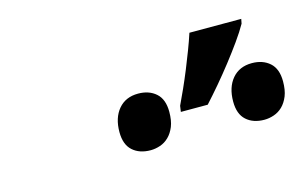

<svg xmlns="http://www.w3.org/2000/svg" viewBox="-44 -943 664 414"><g transform="rotate(-15 288.5 -736.5)"><path d="M336.9 -701.2Q344.2 -716.3 352.5 -734.9Q360.8 -753.4 368.9 -773.2Q377 -793 384.3 -812.3Q391.6 -831.5 397 -848.1H512.7L510.7 -837.9Q502 -822.3 488 -802.7Q474.1 -783.2 458.5 -763.2Q442.9 -743.2 426.3 -723.6Q409.7 -704.1 395 -688H335ZM311 -694.8Q311 -675.3 305.7 -662.1Q300.3 -648.9 291.7 -640.6Q283.2 -632.3 272.5 -628.7Q261.7 -625 251 -625Q226.1 -625 210.9 -638.7Q195.8 -652.3 195.8 -680.2Q195.8 -711.9 211.9 -731Q228 -750 255.9 -750Q280.3 -750 295.7 -736.3Q311 -722.7 311 -694.8ZM564.9 -694.8Q564.9 -675.3 559.6 -662.1Q554.2 -648.9 545.7 -640.6Q537.1 -632.3 526.4 -628.7Q515.6 -625 504.9 -625Q480 -625 464.8 -638.7Q449.7 -652.3 449.7 -680.2Q449.7 -711.9 465.8 -731Q481.9 -750 509.8 -750Q534.2 -750 549.6 -736.3Q564.9 -722.7 564.9 -694.8Z"/></g></svg>

Font: Droid Serif
Style: Bold Italic
Weight: 700
Italic angle: -12°
Designer: Monotype Design team
Foundry: Monotype Imaging Inc.
Version: Version 1.03